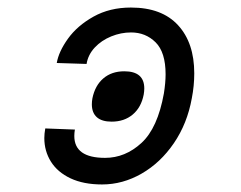

<svg xmlns="http://www.w3.org/2000/svg" viewBox="-20 -520 640 509"><path d="M177 -159.5Q177 -101.5 258.5 -101.5Q312 -101.5 355 -141Q398 -180.5 414.5 -272.5Q419 -301 419 -323Q419 -381.5 392.5 -407.8Q366 -434 327.5 -434Q300.5 -434 274.8 -423.5Q249 -413 231.2 -394Q213.5 -375 209.5 -350.5L130.5 -353Q135.5 -383 160.2 -417.5Q185 -452 228 -476Q271 -500 327 -500Q409 -500 452 -453.2Q495 -406.5 495 -325.5Q495 -292.5 488.5 -259.5Q476.5 -192.5 441 -140.5Q405.5 -88.5 355.5 -59.8Q305.5 -31 250.5 -31Q201.5 -31 167 -47.2Q132.5 -63.5 115 -91.5Q97.5 -119.5 97.5 -154Q97.5 -165.5 100 -179.5L178.5 -176.5Q177 -167.5 177 -159.5ZM223.5 -243.5Q223.5 -251.5 225 -259.5Q232 -293.5 254 -312.2Q276 -331 309.5 -331Q362.5 -331 362.5 -285.5Q362.5 -278.5 361 -269.5Q354.5 -235.5 332 -216.5Q309.5 -197.5 276 -197.5Q250 -197.5 236.8 -209.2Q223.5 -221 223.5 -243.5Z"/></svg>

Font: JuliaMono MediumItalic
Style: Regular
Weight: 500
Italic angle: -9°
Monospace: yes
Designer: cormullion
Foundry: corm
Version: Version 0.049; ttfautohint (v1.8.4)